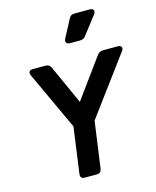

<svg xmlns="http://www.w3.org/2000/svg" viewBox="-144 -1112 983 1209"><g transform="rotate(-15 347.5 -507.5)"><path d="M256 0Q224 0 229 -32L270 -330L94 -710Q87 -726 93 -735.5Q99 -745 116 -745H199Q224 -745 234 -723L349 -469L537 -727Q551 -745 574 -745H670Q688 -745 693.5 -734Q699 -723 688 -709L408 -331L366 -28Q361 0 334 0ZM385 -842Q368 -842 361.5 -852Q355 -862 363 -878L424 -993Q434 -1015 459 -1015H559Q578 -1015 583.5 -1004Q589 -993 578 -978L487 -860Q474 -842 451 -842Z"/></g></svg>

Font: Pitagon Sans Text Bold
Style: Italic
Weight: 700
Italic angle: -8°
Designer: Travis Tran
Foundry: Pitagon
Version: Version 1.001; ttfautohint (v1.8.4.7-5d5b);gftools[0.9.26]